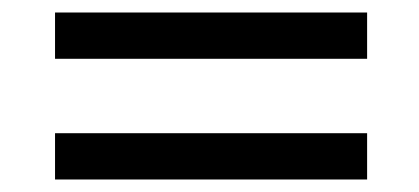

<svg xmlns="http://www.w3.org/2000/svg" viewBox="-20 -399 670 307"><path d="M68 -379H567V-305H68ZM68 -186H567V-112H68Z"/></svg>

Font: Rosario Light Medium
Style: Regular
Weight: 500
Version: Version 1.101; ttfautohint (v1.8.1.43-b0c9)